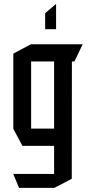

<svg xmlns="http://www.w3.org/2000/svg" viewBox="-20 -727 435 949"><path d="M133.8 -423.1V-508.3H388.2V-507.3L347.7 -423.1ZM74.2 201.7 45.8 133.6V132.6H247.4V201.7ZM90.8 -6.1 45.8 -90.3V-91.3H247.4V-6.1ZM45.8 -91.3V-462L132.8 -508.3H133.8V-91.3ZM247.4 201.7V-423.1H335.4L334.7 156.7L248.4 201.7ZM203.2 -582.8V-661.9L256.2 -706.9H257.2V-582.8Z"/></svg>

Font: Foldit Thin
Style: Regular
Weight: 100
Designer: Sophia Tai
Foundry: Sophia Tai
Version: Version 1.003